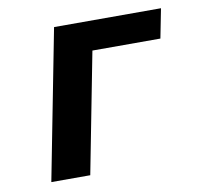

<svg xmlns="http://www.w3.org/2000/svg" viewBox="-66 -618 734 690"><g transform="rotate(-10 301.0 -273.5)"><path d="M173.8 -546.9H564L543 -439.9H294.9L209.5 0H67.4Z"/></g></svg>

Font: Hack
Style: Bold Italic
Weight: 700
Italic angle: -11°
Monospace: yes
Designer: Christopher Simpkins
Foundry: Christopher Simpkins
Version: Version 2.017; ttfautohint (v1.4.1) -l 4 -r 80 -G 350 -x 0 -